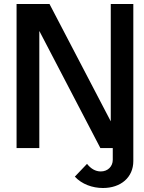

<svg xmlns="http://www.w3.org/2000/svg" viewBox="-20 -742 723 962"><path d="M545 59C545 91 521 117 485 117C458 117 435 103 416 79L355 143C390 181 443 200 496 200C585 200 648 147 648 65V-722H535V-134L228 -722H63V0H177V-587L483 0H545Z"/></svg>

Font: Perun Medium
Style: Regular
Weight: 500
Foundry: Copyright (c) Stefan Peev, Context Ltd, 2016
Version: Version 1.089